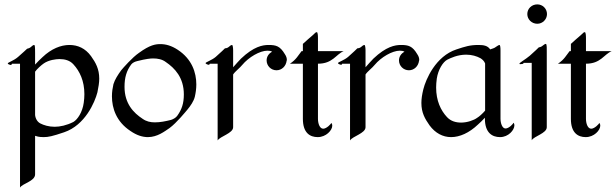

<svg xmlns="http://www.w3.org/2000/svg" viewBox="-20 -622 2795 871"><path d="M178.2 -334C201.2 -350.1 233.9 -354 250 -354C273.9 -354 296.9 -348.1 313 -330.1C341.8 -298.8 362.8 -254.9 362.8 -194.8C362.8 -183.1 361.8 -168.9 359.9 -155.8C354 -112.8 332 -80.1 313 -68.8C282.2 -53.2 252 -46.9 228 -46.9C201.2 -46.9 178.2 -54.2 163.1 -62C149.9 -68.8 141.1 -83 139.2 -100.1V-296.9C148.9 -310.1 167 -326.2 178.2 -334ZM139.2 168.9V-5.9C146 -3.9 154.8 0 178.2 0C199.2 0 217.8 -3.9 271 -22C366.2 -54.2 410.2 -158.2 421.9 -203.1C426.8 -227.1 430.2 -247.1 430.2 -265.1C430.2 -309.1 414.1 -337.9 393.1 -367.2C367.2 -402.8 333 -418 294.9 -418C255.9 -418 212.9 -400.9 172.9 -362.8C163.1 -354 149.9 -340.8 139.2 -329.1V-381.8C139.2 -411.1 138.2 -418 134.8 -418C130.9 -418 127 -415 118.2 -407.2C112.8 -402.8 103 -400.9 103 -400.9C103 -400.9 82 -380.9 62 -363.8C42 -346.2 15.1 -338.9 15.1 -334C15.1 -331.1 25.9 -327.1 28.8 -327.1C33.2 -327.1 34.2 -333 34.2 -333H70.8V229C82 210 139.2 200.2 139.2 168.9Z M604 -345.2C642.6 -355 662.6 -356.9 674.8 -356.9C695.8 -356.9 715.8 -353 731.9 -340.8C772.9 -313 814 -270 814 -193.8C814 -152.8 804.7 -125 783.7 -96.2C777.8 -87.9 765.6 -81.1 755.9 -78.1C731 -71.8 707 -66.9 682.6 -66.9C662.6 -66.9 644 -70.8 627 -83C585.9 -109.9 544.9 -151.9 544.9 -228C544.9 -270 553.7 -300.8 575.7 -330.1C582 -337.9 592.8 -342.8 604 -345.2ZM829.6 -124C844.7 -142.1 858.9 -163.1 863.8 -183.1C867.7 -200.2 870.6 -219.2 870.6 -238.8C870.6 -293 850.6 -354 786.6 -396C757.8 -415 731.9 -421.9 708 -421.9C686 -421.9 660.6 -418.9 609.9 -381.8C580.6 -361.8 538.6 -314 529.8 -303.2C514.6 -282.2 501 -261.2 494.6 -240.2C490.7 -223.1 487.8 -205.1 487.8 -185.1C487.8 -130.9 507.8 -69.8 571.8 -27.8C600.6 -7.8 627 0 650.9 0C693.8 0 726.6 -25.9 749 -41C781.7 -64.9 823.7 -117.2 829.6 -124Z M1198.2 -418C1171.4 -418 1131.3 -411.1 1073.2 -356C1063.5 -346.2 1050.3 -331.1 1037.6 -316.9V-394C1037.6 -405.8 1035.6 -418 1032.7 -418C1027.3 -418 1021.5 -412.1 1016.6 -408.2C1010.3 -402.8 1000.5 -402.8 1000.5 -402.8C1000.5 -402.8 979.5 -381.8 958.5 -363.8C941.4 -349.1 912.6 -339.8 912.6 -335.9C912.6 -332 923.3 -328.1 927.2 -328.1C930.7 -328.1 931.6 -333 931.6 -333H967.3V15.1C978.5 -3.9 1037.6 -17.1 1037.6 -44.9V-284.2C1046.4 -297.9 1069.3 -314.9 1078.6 -327.1C1108.4 -362.8 1158.7 -392.1 1193.4 -392.1C1201.7 -392.1 1208.5 -391.1 1214.4 -387.2C1199.7 -379.9 1189.5 -365.2 1189.5 -348.1C1189.5 -323.2 1209.5 -303.2 1234.4 -303.2C1258.3 -303.2 1277.3 -321.8 1280.3 -346.2C1281.2 -348.1 1281.2 -349.1 1281.2 -351.1C1281.2 -356.9 1279.3 -366.2 1272.5 -376C1250.5 -413.1 1232.4 -418 1198.2 -418Z M1417 -476.1C1413.1 -476.1 1409.2 -473.1 1401.4 -464.8C1395 -460 1354 -422.9 1354 -422.9V-390.1H1348.1C1333 -371.1 1324.2 -352.1 1295.4 -333H1354V-83C1354 -19 1386.2 0 1421.4 0C1459 0 1487.3 -30.8 1487.3 -51.8C1487.3 -62 1482.4 -64 1482.4 -64C1482.4 -60.1 1461.4 -38.1 1446.3 -38.1C1430.2 -38.1 1422.4 -62 1422.4 -83V-333C1489.3 -333 1503.4 -375 1539.1 -390.1H1422.4V-449.2C1422.4 -461.9 1421.4 -476.1 1417 -476.1Z M1798.8 -418C1772 -418 1731.9 -411.1 1673.8 -356C1664.1 -346.2 1650.9 -331.1 1638.2 -316.9V-394C1638.2 -405.8 1636.2 -418 1633.3 -418C1627.9 -418 1622.1 -412.1 1617.2 -408.2C1610.8 -402.8 1601.1 -402.8 1601.1 -402.8C1601.1 -402.8 1580.1 -381.8 1559.1 -363.8C1542 -349.1 1513.2 -339.8 1513.2 -335.9C1513.2 -332 1523.9 -328.1 1527.8 -328.1C1531.2 -328.1 1532.2 -333 1532.2 -333H1567.9V15.1C1579.1 -3.9 1638.2 -17.1 1638.2 -44.9V-284.2C1647 -297.9 1669.9 -314.9 1679.2 -327.1C1709 -362.8 1759.3 -392.1 1793.9 -392.1C1802.2 -392.1 1809.1 -391.1 1814.9 -387.2C1800.3 -379.9 1790 -365.2 1790 -348.1C1790 -323.2 1810.1 -303.2 1835 -303.2C1858.9 -303.2 1877.9 -321.8 1880.9 -346.2C1881.8 -348.1 1881.8 -349.1 1881.8 -351.1C1881.8 -356.9 1879.9 -366.2 1873 -376C1851.1 -413.1 1833 -418 1798.8 -418Z M2245.6 -418C2243.7 -418 2238.8 -416 2229.5 -409.2C2225.6 -404.8 2210.4 -399.9 2203.6 -397.9C2192.4 -415 2173.8 -418 2150.4 -418C2111.8 -418 2090.8 -411.1 2050.8 -397.9C1956.5 -367.2 1911.6 -262.2 1900.4 -216.8C1894.5 -192.9 1891.6 -172.9 1891.6 -154.8C1891.6 -110.8 1907.7 -83 1928.7 -53.2C1954.6 -18.1 1988.8 0 2026.4 0C2065.4 0 2108.4 -19 2148.4 -57.1C2157.7 -64.9 2168.5 -76.2 2179.7 -87.9V-84C2179.7 -20 2212.4 0 2248.5 0C2286.6 0 2313.5 -32.2 2313.5 -53.2C2313.5 -62 2309.6 -64.9 2308.6 -64.9C2309.6 -61 2288.6 -39.1 2273.4 -39.1C2257.8 -39.1 2250.5 -64 2250.5 -84V-393.1C2250.5 -405.8 2249.5 -418 2245.6 -418ZM2180.7 -334V-120.1C2169.4 -106.9 2153.8 -92.8 2143.6 -86.9C2130.4 -77.1 2100.6 -65.9 2071.8 -65.9C2048.8 -65.9 2025.4 -71.8 2007.8 -90.8C1979.5 -121.1 1958.5 -165 1958.5 -225.1C1958.5 -236.8 1959.5 -250 1961.4 -265.1C1967.8 -307.1 1989.7 -340.8 2008.8 -351.1C2024.4 -358.9 2055.7 -374 2094.7 -374C2120.6 -374 2142.6 -367.2 2159.7 -357.9C2167.5 -353 2176.8 -345.2 2180.7 -334Z M2456.1 -422.9C2451.2 -422.9 2445.3 -417 2439.5 -413.1C2434.1 -408.2 2424.3 -407.2 2424.3 -407.2C2424.3 -407.2 2403.3 -386.2 2383.3 -369.1C2363.3 -352.1 2336.4 -337.9 2336.4 -333C2336.4 -329.1 2347.2 -332 2350.1 -332C2354.5 -332 2355.5 -336.9 2355.5 -336.9H2392.1V14.2C2403.3 -4.9 2460.4 -17.1 2460.4 -44.9V-384.8C2460.4 -397.9 2461.4 -422.9 2456.1 -422.9ZM2461.4 -558.1C2461.4 -583 2441.4 -602.1 2417.5 -602.1C2392.1 -602.1 2372.1 -583 2372.1 -558.1C2372.1 -534.2 2392.1 -514.2 2417.5 -514.2C2441.4 -514.2 2461.4 -534.2 2461.4 -558.1Z M2632.8 -476.1C2628.9 -476.1 2625 -473.1 2617.2 -464.8C2610.8 -460 2569.8 -422.9 2569.8 -422.9V-390.1H2564C2548.8 -371.1 2540 -352.1 2511.2 -333H2569.8V-83C2569.8 -19 2602.1 0 2637.2 0C2674.8 0 2703.1 -30.8 2703.1 -51.8C2703.1 -62 2698.2 -64 2698.2 -64C2698.2 -60.1 2677.2 -38.1 2662.1 -38.1C2646 -38.1 2638.2 -62 2638.2 -83V-333C2705.1 -333 2719.2 -375 2754.9 -390.1H2638.2V-449.2C2638.2 -461.9 2637.2 -476.1 2632.8 -476.1Z"/></svg>

Font: Pierce
Style: Roman
Weight: 500
Version: Version 0.2.0